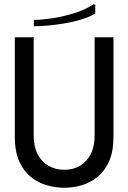

<svg xmlns="http://www.w3.org/2000/svg" viewBox="-20 -876 606 907"><path d="M516 -230V-700H427V-237Q427 -184 408.5 -148Q390 -112 358 -93Q326 -74 284 -74Q242 -74 209 -93Q176 -112 157.5 -148Q139 -184 139 -237V-700H50V-230Q50 -160 71 -113.5Q92 -67 126.5 -39.5Q161 -12 202.5 -0.5Q244 11 284 11Q324 11 364.5 -0.5Q405 -12 439.5 -39.5Q474 -67 495 -113.5Q516 -160 516 -230ZM422 -856 430 -854V-812Q401 -795 362.5 -783.5Q324 -772 282 -765Q240 -758 203 -755Q166 -752 140 -752V-782Q175 -782 226 -789.5Q277 -797 330 -813.5Q383 -830 422 -856Z"/></svg>

Font: Phudu
Style: Regular
Weight: 400
Version: Version 1.005;gftools[0.9.23]